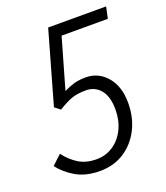

<svg xmlns="http://www.w3.org/2000/svg" viewBox="-130 -780 760 878"><g transform="rotate(-20 250.0 -341.0)"><path d="M14 -86 60 -129Q86 -94 122 -71Q158 -48 210 -48Q255 -48 291 -72Q327 -96 347.5 -138Q368 -180 368 -233Q368 -296 341 -328.5Q314 -361 270 -361Q228 -361 200.5 -351Q173 -341 134 -317L107 -338L207 -690H489L477 -634H252L182 -390Q211 -404 234 -410.5Q257 -417 290 -417Q351 -417 392 -369.5Q433 -322 433 -241Q433 -171 404.5 -114.5Q376 -58 325 -25Q274 8 206 8Q139 8 91.5 -19Q44 -46 14 -86Z"/></g></svg>

Font: Radio Canada Condensed Light
Style: Italic
Weight: 300
Width: 3
Italic angle: -12°
Designer: Charles Daoud, Etienne Aubert Bonn, Alexandre Saumier Demers, Jacques Le Bailly
Foundry: Radio-Canada
Version: Version 2.104; ttfautohint (v1.8.4.7-5d5b);gftools[0.9.28.de